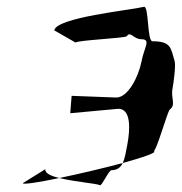

<svg xmlns="http://www.w3.org/2000/svg" viewBox="-20 -625 533 563"><path d="M47 -88C46 -83 92 -90 154 -103C129 -109 111 -117 113 -129ZM139 -536 202 -500C203 -507 349 -513 352 -519C362 -535 372 -510 394 -510C424 -510 403 -487 395 -445C386 -399 355 -339 321 -339L190 -344L186 -293L327 -306C363 -306 363 -251 353 -199C349 -178 346 -160 340 -147C401 -164 442 -178 431 -182C440 -186 471 -298 478 -304C497 -318 480 -337 486 -366C489 -382 496 -434 492 -446C481 -484 482 -504 427 -504C411 -504 417 -609 402 -605C362 -595 146 -574 139 -536ZM154 -103C198 -92 263 -87 273 -82C278 -78 299 -126 307 -126C323 -126 333 -133 340 -147C284 -132 212 -115 154 -103Z"/></svg>

Font: Corrode
Style: Ita
Weight: 400
Designer: Mew Too
Version: Version 0.532